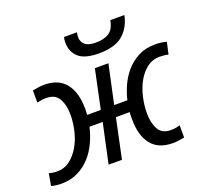

<svg xmlns="http://www.w3.org/2000/svg" viewBox="-147 -914 1150 1079"><g transform="rotate(-20 428.5 -375.0)"><path d="M-16 2 -3 -70Q18 -63 45 -63Q89 -63 122 -88.5Q155 -114 178 -153.5Q201 -193 212.5 -242Q224 -291 224 -338Q224 -396 202 -434Q180 -472 128 -472Q113 -472 99.5 -470Q86 -468 72 -465V-537Q86 -540 104 -543Q122 -546 141 -546Q228 -546 270.5 -491.5Q313 -437 313 -340Q313 -331 312.5 -321.5Q312 -312 311 -304H393L442 -536H523L473 -304H552Q561 -344 580 -386.5Q599 -429 629.5 -464.5Q660 -500 703.5 -523Q747 -546 804 -546Q821 -546 838 -544Q855 -542 873 -537L857 -466Q846 -469 832 -470.5Q818 -472 805 -472Q762 -472 729 -446.5Q696 -421 674 -381Q652 -341 641 -292.5Q630 -244 630 -198Q630 -140 651 -101.5Q672 -63 724 -63Q741 -63 753.5 -65Q766 -67 780 -71V2Q767 4 749 7Q731 10 712 10Q625 10 582.5 -43.5Q540 -97 540 -196Q540 -206 540 -216Q540 -226 542 -237H459L409 0H329L380 -237H301Q291 -192 270.5 -147.5Q250 -103 218.5 -68Q187 -33 143.5 -11.5Q100 10 44 10Q30 10 13.5 8Q-3 6 -16 2ZM335 -727Q335 -748 339 -760H416Q413 -744 413 -732Q413 -704 432.5 -686.5Q452 -669 498 -669Q544 -669 575 -687.5Q606 -706 616 -760H700Q686 -690 638 -648Q590 -606 493 -606Q408 -606 371.5 -639.5Q335 -673 335 -727Z"/></g></svg>

Font: BC Sans
Style: Italic
Weight: 400
Italic angle: -12°
Designer: Monotype Design Team
Designer: Province of B.C.
Foundry: Monotype Imaging Inc.
Version: Version 2.000;GOOG;noto-source:20170915:90ef993387c0